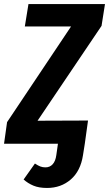

<svg xmlns="http://www.w3.org/2000/svg" viewBox="-44 -712 540 951"><path d="M459 -584 142 -114 392 -115 376 0 367 57Q355 135 306.5 177Q258 219 189 219Q149 219 121.5 207.5Q94 196 73 177L129 98Q144 108 155.5 112.5Q167 117 181 117Q203 117 217 101.5Q231 86 235 56L243 0H-24L-9 -107L308 -581H79L97 -692H476Z"/></svg>

Font: Fira Sans Extra Condensed SemiBold
Style: Italic
Weight: 600
Width: 3
Italic angle: -8°
Designer: Carrois Corporate & Edenspiekermann AG
Foundry: Carrois Corporate GbR & Edenspiekermann AG
Version: Version 4.203